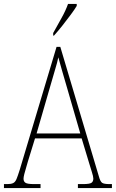

<svg xmlns="http://www.w3.org/2000/svg" viewBox="-23 -951 586 971"><path d="M-3 0V-20H15Q33 -20 43.5 -25Q54 -30 60.5 -45.5Q67 -61 77 -93L263 -714H282L477 -59Q484 -33 493.5 -26.5Q503 -20 531 -20H543V0H371V-20H396Q430 -20 439.5 -26.5Q449 -33 449 -48Q449 -58 441.5 -81.5Q434 -105 429 -122L390 -251H154L118 -134Q115 -122 109.5 -104.5Q104 -87 100 -71Q96 -55 96 -47Q96 -33 106 -26.5Q116 -20 150 -20H182V0ZM162 -276H383L319 -497Q304 -549 291.5 -591.5Q279 -634 272 -661Q267 -636 254 -593.5Q241 -551 230 -511ZM246 -784Q268 -824 288.5 -860.5Q309 -897 321 -931H365V-921Q355 -904 335 -877Q315 -850 292.5 -821.5Q270 -793 250 -771H246Z"/></svg>

Font: Noto Serif Thai Condensed Thin
Style: Regular
Weight: 100
Width: 3
Designer: Monotype Design Team
Foundry: Monotype Imaging Inc.
Version: Version 2.001; ttfautohint (v1.8.4.7-5d5b)